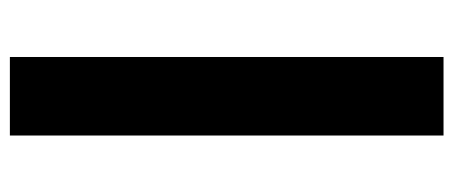

<svg xmlns="http://www.w3.org/2000/svg" viewBox="-278 -492 896 379"><g transform="rotate(-90 169.5 -302.0)"><path d="M247 -730V126H92V-730Z"/></g></svg>

Font: Amaranth
Style: Bold
Weight: 700
Designer: Gesine Todt
Foundry: Gesine Todt
Version: Version 1.001